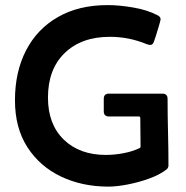

<svg xmlns="http://www.w3.org/2000/svg" viewBox="-20 -711 715 739"><path d="M628.4 -74.2Q628.4 -64.9 620.6 -58.6Q596.2 -39.1 555.4 -24.2Q514.6 -9.3 471.7 -1Q428.7 7.3 397.5 7.3Q296.4 7.3 214.8 -31.5Q133.3 -70.3 85.4 -144.5Q37.6 -218.8 37.6 -324.7Q37.6 -434.6 80.3 -517.1Q123 -599.6 203.1 -645.5Q283.2 -691.4 394.5 -691.4Q439 -691.4 492.9 -682.1Q546.9 -672.9 586.4 -652.3Q598.1 -646.5 598.1 -636.7Q598.1 -633.8 592.8 -615.2Q587.4 -596.7 581.5 -577.9Q575.7 -559.1 573.7 -554.2Q571.8 -547.9 568.4 -543Q564.9 -538.1 557.1 -538.1Q553.7 -538.1 550.8 -539.1Q547.9 -540 544.9 -541Q510.3 -555.2 475.1 -562.3Q439.9 -569.3 402.3 -569.3Q293.9 -569.3 229.2 -507.1Q164.6 -444.8 164.6 -335.4Q164.6 -232.9 225.3 -173.8Q286.1 -114.7 387.7 -114.7Q419.4 -114.7 454.1 -121.1Q488.8 -127.4 517.6 -141.1Q521 -142.6 521 -146.5Q521 -173.8 520.5 -201.7Q520 -229.5 520 -256.8Q520 -262.7 513.7 -262.7H399.4Q379.4 -262.7 379.4 -282.7V-330.6Q379.4 -350.6 399.4 -350.6H605Q625 -350.6 625 -330.6Q625 -266.6 626.7 -202.4Q628.4 -138.2 628.4 -74.2Z"/></svg>

Font: Belanosima
Style: Regular
Weight: 400
Designer: The DocRepair Project, Santiago Orozco
Foundry: Google
Version: Version 2.000